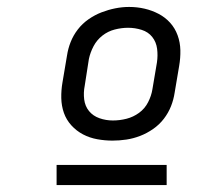

<svg xmlns="http://www.w3.org/2000/svg" viewBox="-20 -722 640 553"><path d="M304 -317Q282 -317 260 -321Q238 -325 219 -335Q200 -345 185.5 -361Q171 -377 164 -397Q157 -417 156.5 -439.5Q156 -462 160 -485L173 -562Q176 -582 183.5 -601Q191 -620 204 -637Q217 -654 235 -666.5Q253 -679 272.5 -686.5Q292 -694 312 -698Q332 -702 352 -702Q375 -702 396.5 -697Q418 -692 437 -682Q456 -672 470 -656.5Q484 -641 491.5 -620.5Q499 -600 499.5 -577.5Q500 -555 496 -532L483 -455Q480 -435 472.5 -416Q465 -397 452 -380Q439 -363 421 -350.5Q403 -338 383.5 -330.5Q364 -323 344 -320Q324 -317 304 -317ZM305 -375Q325 -375 344.5 -380Q364 -385 380.5 -397Q397 -409 406.5 -427.5Q416 -446 419 -465L432 -542Q435 -562 432.5 -581.5Q430 -601 418.5 -615.5Q407 -630 388 -636Q369 -642 349 -642Q330 -642 310.5 -637Q291 -632 275 -619.5Q259 -607 249.5 -589Q240 -571 236 -552L224 -475Q220 -455 222.5 -435.5Q225 -416 236.5 -402Q248 -388 266.5 -381.5Q285 -375 305 -375ZM143 -189V-247H460V-189Z"/></svg>

Font: Iosevka Curly Slab LtEx
Style: Italic
Weight: 300
Width: 7
Italic angle: -9°
Monospace: yes
Designer: Belleve Invis
Foundry: Belleve Invis
Version: Version 11.1.0; ttfautohint (v1.8.3)